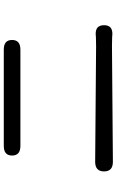

<svg xmlns="http://www.w3.org/2000/svg" viewBox="184 -876 631 1040"><g transform="rotate(-90 500.0 -355.5)"><path d="M144 -60Q92 -60 92 -108Q92 -156 144 -156L771 -151Q796 -151 821 -152L832 -153Q884 -156 884 -108Q884 -60 832 -63L821 -64Q796 -65 771 -65ZM230 -561Q178 -561 178 -606Q178 -651 230 -651H752Q804 -651 804 -606Q804 -561 752 -561Z"/></g></svg>

Font: Resource Han Rounded CN
Style: Regular
Weight: 400
Designer: Cyano Hao (round all glyphs); Ryoko NISHIZUKA  (kana, bopomofo & ideographs); Paul D. Hunt (Latin, Greek & Cyrillic); Sa
Foundry: Cyano Hao
Version: 0.990